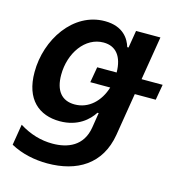

<svg xmlns="http://www.w3.org/2000/svg" viewBox="-112 -652 903 965"><g transform="rotate(15 339.5 -170.0)"><path d="M678.6 -318.5H568.9L606.2 -545.5H479.4L464.5 -455.3H457.7C446 -494.7 412.6 -552.6 316.1 -552.6C152 -552.6 39.8 -383.5 40.1 -213.8C39.8 -72.1 117.9 -7.8 225.9 -7.8C319.6 -7.8 372.9 -57.9 398.4 -98H404.8L392.4 -19.9C376.1 80.6 298.3 110.4 219.5 110.4C159.8 110.4 103.3 94.1 46.2 58.6L28.4 167.3C86.6 199.6 155.5 213.1 220.2 213.1C373.6 213.1 492.5 144.2 519.2 -15.6L555.4 -237.2H664.4ZM276.3 -108.7C208.1 -108.7 172.9 -154.1 172.9 -235.1C172.9 -349.1 242.2 -447.1 337.4 -447.1C402.7 -447.1 438.2 -400.9 439.3 -318.5H338.1L323.9 -237.2H427.6C404.8 -162.3 349.4 -108.7 276.3 -108.7Z"/></g></svg>

Font: TID UI Semi Bold
Style: Italic
Weight: 600
Italic angle: -9.39999°
Designer: The TID Project Authors
Foundry: Bakken & Bæck
Version: Version 1.001;hotconv 1.0.109;makeotfexe 2.5.65596